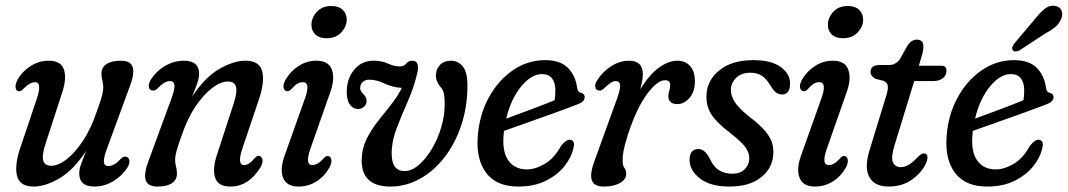

<svg xmlns="http://www.w3.org/2000/svg" viewBox="-20 -660 3826 688"><path d="M432 -98Q442 -96.5 443.5 -84.8Q445 -73 436.5 -59.5Q417.5 -29.5 385.5 -10.5Q353.5 8.5 318.5 8.5Q264 8.5 264 -39Q264 -53.5 270.5 -71.8Q277 -90 288.5 -119Q242.5 -49.5 192.2 -20.5Q142 8.5 101 8.5Q50 8.5 40.8 -30.8Q31.5 -70 54 -134L111 -303.5Q132.5 -365.5 105.5 -365.5Q87.5 -365.5 64.5 -342.5Q53 -330.5 46 -333.5Q38 -334.5 36 -345.5Q34 -356.5 42.5 -374Q59 -403.5 89.2 -423Q119.5 -442.5 154.5 -442.5Q198 -442.5 208.8 -411.5Q219.5 -380.5 203.5 -330.5L143.5 -146Q129.5 -103.5 135 -84.8Q140.5 -66 163.5 -66Q188.5 -66 218.8 -89.2Q249 -112.5 277.8 -156.2Q306.5 -200 327 -261Q341.5 -301 345.8 -318Q350 -335 350 -346Q350 -360 346.8 -371.5Q343.5 -383 343.5 -397Q343.5 -418.5 361.8 -430.5Q380 -442.5 413 -442.5Q448.5 -442.5 455.8 -418.8Q463 -395 442.5 -343.5L364.5 -130.5Q351 -95.5 352.2 -80.2Q353.5 -65 368 -65Q377.5 -65 388 -70.2Q398.5 -75.5 413.5 -91.5Q424.5 -101.5 432 -98Z M525 -336Q514.5 -337.5 513.2 -349.5Q512 -361.5 521 -375.5Q541 -406.5 572.8 -424.5Q604.5 -442.5 639 -442.5Q693.5 -442.5 693.5 -395Q693.5 -380.5 687 -362Q680.5 -343.5 668.5 -314Q715 -384 766.2 -413.2Q817.5 -442.5 859 -442.5Q910.5 -442.5 919.8 -403.5Q929 -364.5 906.5 -300L849.5 -131Q828 -68.5 855 -68.5Q863 -68.5 871.8 -73.8Q880.5 -79 894 -94.5Q902.5 -103.5 909.5 -101Q917.5 -99 920.2 -88.8Q923 -78.5 914 -61.5Q871.5 8.5 805.5 8.5Q762 8.5 751.2 -22.5Q740.5 -53.5 757 -104L817 -288Q831 -330.5 825.5 -349.2Q820 -368 796.5 -368Q771.5 -368 740.5 -344.8Q709.5 -321.5 680.2 -278Q651 -234.5 630.5 -173Q616 -133 611.8 -116.2Q607.5 -99.5 607.5 -88Q607.5 -74 610.8 -62.8Q614 -51.5 614 -37.5Q614 -15.5 595.8 -3.5Q577.5 8.5 544.5 8.5Q509 8.5 501.8 -15.5Q494.5 -39.5 515 -91L593 -303.5Q606.5 -339 605.2 -354.2Q604 -369.5 589 -369.5Q569 -369.5 545 -343.5Q534.5 -333 525 -336Z M1150 -523Q1124.5 -523 1110.2 -536.2Q1096 -549.5 1096 -571Q1096 -596 1115 -617.2Q1134 -638.5 1168 -638.5Q1193.5 -638.5 1207.8 -625Q1222 -611.5 1222.5 -590Q1222.5 -565.5 1203.2 -544.2Q1184 -523 1150 -523ZM1092.5 -127.5Q1071.5 -68.5 1099.5 -68.5Q1108 -68.5 1118 -73.8Q1128 -79 1140.5 -93.5Q1149 -103 1157 -100.5Q1165 -99 1167.2 -88Q1169.5 -77 1160.5 -59.5Q1142 -27 1113 -9.2Q1084 8.5 1050 8.5Q1006.5 8.5 994.2 -23.5Q982 -55.5 1001.5 -107L1072.5 -306.5Q1094 -365.5 1065 -365.5Q1055 -365.5 1045.5 -360Q1036 -354.5 1023 -339.5Q1014.5 -331 1006.5 -333.5Q998.5 -335.5 996.2 -346.2Q994 -357 1003 -374Q1021 -405 1050.2 -423.8Q1079.5 -442.5 1114 -442.5Q1157.5 -442.5 1169.2 -410.2Q1181 -378 1163 -328.5Z M1655 -354Q1655 -277.5 1633 -211.5Q1611 -145.5 1572.5 -96Q1534 -46.5 1484.2 -19Q1434.5 8.5 1379 8.5Q1274 8.5 1276 -89Q1277 -128 1293 -160.5Q1309 -193 1332.2 -223Q1355.5 -253 1379.5 -282.8Q1403.5 -312.5 1420 -345Q1386.5 -347 1357.8 -360.8Q1329 -374.5 1303 -374.5Q1288 -374.5 1279.2 -365.8Q1270.5 -357 1270.5 -343.5Q1270.5 -335.5 1281 -324Q1287 -318 1290.2 -312.5Q1293.5 -307 1293.5 -299.5Q1294 -286 1284.8 -277.8Q1275.5 -269.5 1262.5 -269.5Q1246 -269.5 1234.2 -284.5Q1222.5 -299.5 1222.5 -330.5Q1222.5 -378 1249.2 -410.2Q1276 -442.5 1318.5 -442.5Q1347.5 -442.5 1370.2 -432.2Q1393 -422 1411.5 -422Q1428 -422 1435.8 -432.2Q1443.5 -442.5 1458 -442.5Q1482.5 -442.5 1476.5 -404Q1464.5 -349.5 1442.2 -299.2Q1420 -249 1401.8 -201.8Q1383.5 -154.5 1383.5 -109.5Q1383.5 -47 1429.5 -47Q1455 -47 1480.2 -68.5Q1505.5 -90 1526.8 -125.2Q1548 -160.5 1560.8 -202.8Q1573.5 -245 1573.5 -286.5Q1573.5 -310.5 1570.8 -323.8Q1568 -337 1560 -346.5Q1542 -367.5 1542 -389Q1542 -412 1556.5 -427.2Q1571 -442.5 1595.5 -442.5Q1621.5 -442.5 1638.2 -422Q1655 -401.5 1655 -354Z M2035 -130Q2028 -96.5 2002.8 -64.8Q1977.5 -33 1935.8 -12.2Q1894 8.5 1837.5 8.5Q1759 8.5 1722.2 -40.5Q1685.5 -89.5 1692 -171.5Q1697.5 -248 1731.2 -310Q1765 -372 1817.8 -408.2Q1870.5 -444.5 1933.5 -444.5Q1987.5 -444.5 2015 -416.8Q2042.5 -389 2048 -345.5Q2050.5 -330.5 2059.5 -328Q2072.5 -326 2075 -315Q2076 -305.5 2069.8 -298.2Q2063.5 -291 2046.5 -285Q2012 -271.5 1963.8 -254.2Q1915.5 -237 1867.8 -220Q1820 -203 1786 -191Q1785.5 -186 1785 -181Q1778.5 -118 1801.2 -85.5Q1824 -53 1868 -53Q1898.5 -53 1932.2 -72.8Q1966 -92.5 1990.5 -137.5Q2010 -162 2024.5 -159Q2041.5 -155.5 2035 -130ZM1922 -394.5Q1884 -394.5 1847.5 -350.2Q1811 -306 1794 -235Q1832 -249 1881 -267.2Q1930 -285.5 1967.5 -301Q1970 -315.5 1970 -337.5Q1970 -364 1958 -379.2Q1946 -394.5 1922 -394.5Z M2125 -336Q2115 -337 2113 -348Q2111 -359 2120 -372.5Q2139.5 -403.5 2170.5 -423Q2201.5 -442.5 2234 -442.5Q2283.5 -442.5 2283.5 -393.5Q2283.5 -373.5 2274 -339.5Q2307 -393 2341.5 -417.8Q2376 -442.5 2407 -442.5Q2436.5 -442.5 2453.2 -423Q2470 -403.5 2470 -368.5Q2470 -331.5 2450.8 -309.2Q2431.5 -287 2408 -287Q2390 -287 2382.5 -294.8Q2375 -302.5 2375 -314.5Q2375 -325.5 2378.2 -334.5Q2381.5 -343.5 2381.5 -356.5Q2381.5 -372.5 2362.5 -372.5Q2335 -372.5 2298 -322.2Q2261 -272 2230.5 -179Q2218 -139.5 2214.5 -120.2Q2211 -101 2211 -86.5Q2211 -66.5 2217.5 -58Q2224 -49.5 2224 -37.5Q2224 -16.5 2201.2 -4Q2178.5 8.5 2143.5 8.5Q2107.5 8.5 2100.2 -15.5Q2093 -39.5 2113 -91L2190 -303.5Q2203 -339 2202 -354.2Q2201 -369.5 2186 -369.5Q2177.5 -369.5 2168 -363.2Q2158.5 -357 2142.5 -341.5Q2132.5 -333 2125 -336Z M2603.5 -37.5Q2633.5 -37.5 2649.2 -54.2Q2665 -71 2665 -93Q2665 -111.5 2652.2 -130.8Q2639.5 -150 2597 -183Q2546.5 -222 2528.2 -251.2Q2510 -280.5 2511.5 -320Q2514 -373.5 2558.8 -409Q2603.5 -444.5 2679.5 -444.5Q2743.5 -444.5 2777.2 -420.2Q2811 -396 2811 -361.5Q2811 -321.5 2782 -321.5Q2770 -321.5 2760.5 -328.8Q2751 -336 2739.5 -355.5Q2726.5 -377.5 2709.8 -388.5Q2693 -399.5 2668.5 -399.5Q2637 -399.5 2618 -381.2Q2599 -363 2599 -337Q2599 -318 2612 -296Q2625 -274 2665.5 -241.5Q2704.5 -212 2723.5 -188.5Q2742.5 -165 2747.8 -144Q2753 -123 2750.5 -101Q2745.5 -53.5 2704.5 -22.5Q2663.5 8.5 2594 8.5Q2525.5 8.5 2488.2 -20.5Q2451 -49.5 2451 -86.5Q2451 -126 2483 -126Q2505.5 -126 2523.5 -91.5Q2536.5 -62 2557 -49.8Q2577.5 -37.5 2603.5 -37.5Z M3000.5 -523Q2975 -523 2960.8 -536.2Q2946.5 -549.5 2946.5 -571Q2946.5 -596 2965.5 -617.2Q2984.5 -638.5 3018.5 -638.5Q3044 -638.5 3058.2 -625Q3072.5 -611.5 3073 -590Q3073 -565.5 3053.8 -544.2Q3034.5 -523 3000.5 -523ZM2943 -127.5Q2922 -68.5 2950 -68.5Q2958.5 -68.5 2968.5 -73.8Q2978.5 -79 2991 -93.5Q2999.5 -103 3007.5 -100.5Q3015.5 -99 3017.8 -88Q3020 -77 3011 -59.5Q2992.5 -27 2963.5 -9.2Q2934.5 8.5 2900.5 8.5Q2857 8.5 2844.8 -23.5Q2832.5 -55.5 2852 -107L2923 -306.5Q2944.5 -365.5 2915.5 -365.5Q2905.5 -365.5 2896 -360Q2886.5 -354.5 2873.5 -339.5Q2865 -331 2857 -333.5Q2849 -335.5 2846.8 -346.2Q2844.5 -357 2853.5 -374Q2871.5 -405 2900.8 -423.8Q2930 -442.5 2964.5 -442.5Q3008 -442.5 3019.8 -410.2Q3031.5 -378 3013.5 -328.5Z M3147 -370 3117.5 -377.5Q3099.5 -387.5 3099.5 -402Q3099.5 -427 3132 -427H3166Q3188.5 -427 3204 -447L3232.5 -498Q3246.5 -518 3265 -518Q3289 -518 3289 -493.5Q3289 -486.5 3287 -475.8Q3285 -465 3280 -449.5L3272.5 -424.5H3353.5Q3371.5 -424.5 3371.5 -406.5Q3371.5 -389.5 3358.2 -379.5Q3345 -369.5 3324 -369.5H3256L3185 -138Q3172.5 -97.5 3179.5 -79.2Q3186.5 -61 3209 -61Q3235.5 -61 3269 -97.5Q3284 -112.5 3293.5 -110Q3301 -108.5 3302.8 -101.5Q3304.5 -94.5 3302 -85Q3290.5 -49.5 3253.5 -20.5Q3216.5 8.5 3164.5 8.5Q3112 8.5 3094 -27.5Q3076 -63.5 3099 -132L3153 -308.5Q3163 -338.5 3161.5 -351.2Q3160 -364 3147 -370Z M3715 -130Q3708 -96.5 3682.8 -64.8Q3657.5 -33 3615.8 -12.2Q3574 8.5 3517.5 8.5Q3439 8.5 3402.2 -40.5Q3365.5 -89.5 3372 -171.5Q3377.5 -248 3411.2 -310Q3445 -372 3497.8 -408.2Q3550.5 -444.5 3613.5 -444.5Q3667.5 -444.5 3695 -416.8Q3722.5 -389 3728 -345.5Q3730.5 -330.5 3739.5 -328Q3752.5 -326 3755 -315Q3756 -305.5 3749.8 -298.2Q3743.5 -291 3726.5 -285Q3692 -271.5 3643.8 -254.2Q3595.5 -237 3547.8 -220Q3500 -203 3466 -191Q3465.5 -186 3465 -181Q3458.5 -118 3481.2 -85.5Q3504 -53 3548 -53Q3578.5 -53 3612.2 -72.8Q3646 -92.5 3670.5 -137.5Q3690 -162 3704.5 -159Q3721.5 -155.5 3715 -130ZM3602 -394.5Q3564 -394.5 3527.5 -350.2Q3491 -306 3474 -235Q3512 -249 3561 -267.2Q3610 -285.5 3647.5 -301Q3650 -315.5 3650 -337.5Q3650 -364 3638 -379.2Q3626 -394.5 3602 -394.5ZM3684.5 -587Q3705.5 -613.5 3723.5 -628.2Q3741.5 -643 3762 -638.5Q3779 -635.5 3784.2 -621.2Q3789.5 -607 3782 -591Q3775 -574.5 3760.5 -562.5Q3746 -550.5 3722.5 -538L3633.5 -479.5Q3626.5 -476 3619.2 -475.8Q3612 -475.5 3609 -480.5Q3605 -486 3608.2 -493Q3611.5 -500 3617 -507Z"/></svg>

Font: Fraunces 144pt S100
Style: Italic
Weight: 400
Italic angle: -16°
Version: Version 1.000; ttfautohint (v1.8.3)